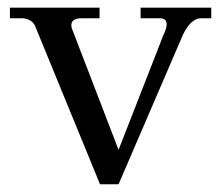

<svg xmlns="http://www.w3.org/2000/svg" viewBox="-20 -477 570 497"><path d="M526.9 -429.7H500.6Q474.3 -429.7 453.7 -387.4L286.9 0H238.9L72 -406.9Q67.4 -419.4 57.1 -424.6Q46.9 -429.7 37.7 -429.7H5.7V-457.1H237.7V-429.7H190.9Q164.6 -429.7 164.6 -411.4Q164.6 -406.9 166.9 -401.1L286.9 -89.1L403.4 -387.4Q411.4 -403.4 411.4 -413.7Q411.4 -429.7 394.3 -429.7H344V-457.1H526.9Z"/></svg>

Font: t
Style: Regular
Weight: 400
Designer: Takis Katsoulidis and George D. Matthiopoulos
Foundry: Takis Katsoulidis and George D. Matthiopoulos
Version: Version 1.0 ; ttfautohint (v1.8.1)